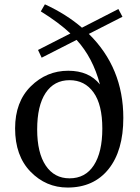

<svg xmlns="http://www.w3.org/2000/svg" viewBox="-20 -841 637 875"><path d="M296.9 -28.3Q369.1 -28.3 407.7 -87.9Q446.3 -147.5 446.3 -254.9Q446.3 -364.3 406.2 -419.9Q366.2 -475.6 296.9 -475.6Q226.6 -475.6 188 -417.5Q149.4 -359.4 149.4 -251Q149.4 -144.5 188.5 -86.4Q227.5 -28.3 296.9 -28.3ZM538.1 -764.6 384.8 -686.5Q542 -532.2 542 -303.7Q542 -154.3 474.6 -70.3Q407.2 13.7 288.1 13.7Q189.5 13.7 119.1 -58.6Q48.8 -130.9 48.8 -255.9Q48.8 -377 120.6 -447.8Q192.4 -518.6 291 -518.6Q385.7 -518.6 435.5 -456.1Q403.3 -578.1 329.1 -659.2L169.9 -578.1L153.3 -613.3L300.8 -688.5Q248 -738.3 166 -789.1L184.6 -821.3Q282.2 -776.4 353.5 -714.8L519.5 -799.8Z"/></svg>

Font: GenYoMin TW TTF Medium
Style: Regular
Weight: 500
Version: Version 1.300